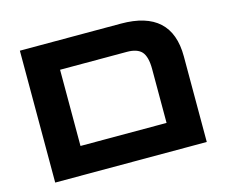

<svg xmlns="http://www.w3.org/2000/svg" viewBox="-88 -724 1008 846"><g transform="rotate(-15 416.0 -301.0)"><path d="M65.4 0Q65.4 -93.8 65.4 -377Q65.4 -432.6 65.4 -601.6Q180.7 -601.6 526.4 -601.6Q756.8 -601.6 756.8 -390.6Q756.8 -260.7 756.8 0Q584 0 65.4 0ZM214.8 -127Q313.5 -127 607.4 -127Q607.4 -188.5 607.4 -373Q607.4 -428.7 586.9 -452.1Q566.4 -474.6 519.5 -474.6Q418 -474.6 214.8 -474.6Q214.8 -387.7 214.8 -127Z"/></g></svg>

Font: Noto Sans Hebrew DECATHLON 
Style: Bold
Weight: 400
Designer: Monotype Design Team
Version: Version 2.000;GOOG;noto-fonts:20170220:a8a215d2e889